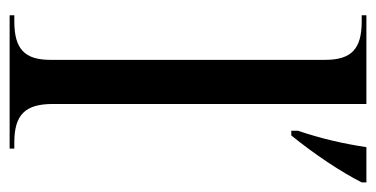

<svg xmlns="http://www.w3.org/2000/svg" viewBox="-216 -584 800 409"><g transform="rotate(90 184.5 -380.0)"><path d="M259 -614V-600H269C309 -649 348 -708 369 -750V-760H294C286 -708 276 -665 259 -614ZM13 0H297V-10H284C225 -10 202 -33 202 -92V-760H13V-750H26C85 -750 108 -728 108 -672V-87C108 -32 85 -10 26 -10H13Z"/></g></svg>

Font: Noto Serif Display
Style: Regular
Weight: 400
Designer: Monotype Design Team
Foundry: Monotype Imaging Inc.
Version: Version 2.009